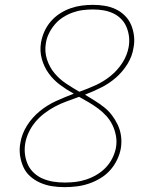

<svg xmlns="http://www.w3.org/2000/svg" viewBox="-20 -763 640 791"><path d="M246 8Q219 8 194 4Q169 0 146 -10Q123 -20 104.5 -36.5Q86 -53 76 -75.5Q66 -98 62.5 -123.5Q59 -149 64 -175Q70 -212 91.5 -246Q113 -280 144.5 -305.5Q176 -331 211.5 -347Q247 -363 284 -377Q255 -393 228 -413Q201 -433 181.5 -459.5Q162 -486 152.5 -519.5Q143 -553 149 -588Q153 -611 163 -633.5Q173 -656 189.5 -675Q206 -694 227 -707.5Q248 -721 271 -729Q294 -737 317 -740Q340 -743 363 -743Q388 -743 412 -739Q436 -735 457 -725Q478 -715 494.5 -698.5Q511 -682 520 -661Q529 -640 532 -615.5Q535 -591 530 -566Q525 -532 505.5 -500Q486 -468 458 -443.5Q430 -419 397 -402.5Q364 -386 330 -373Q350 -361 370 -348.5Q390 -336 408.5 -321.5Q427 -307 441 -288.5Q455 -270 465 -249Q475 -228 478.5 -203.5Q482 -179 478 -153Q474 -129 462.5 -105Q451 -81 433.5 -61.5Q416 -42 392.5 -28Q369 -14 344.5 -6Q320 2 295 5Q270 8 246 8ZM307 -385Q341 -397 374 -412Q407 -427 435.5 -450Q464 -473 484 -504Q504 -535 510 -569Q514 -591 511.5 -612Q509 -633 501 -652Q493 -671 478.5 -685.5Q464 -700 445.5 -708.5Q427 -717 406 -720.5Q385 -724 363 -724Q343 -724 322 -721.5Q301 -719 280 -711.5Q259 -704 240 -692Q221 -680 206.5 -663Q192 -646 182 -626Q172 -606 169 -585Q163 -551 173.5 -518.5Q184 -486 204.5 -461.5Q225 -437 252 -419Q279 -401 307 -385ZM247 -11Q269 -11 291 -13.5Q313 -16 335.5 -23.5Q358 -31 379 -43.5Q400 -56 416.5 -73.5Q433 -91 443.5 -112.5Q454 -134 458 -156Q462 -181 457.5 -204.5Q453 -228 443 -248.5Q433 -269 417.5 -286Q402 -303 383.5 -316.5Q365 -330 345.5 -341.5Q326 -353 306 -364Q305 -364 303.5 -363.5Q302 -363 301 -362H300Q276 -353 252.5 -344.5Q229 -336 206.5 -324Q184 -312 163.5 -296.5Q143 -281 126.5 -261.5Q110 -242 99 -219Q88 -196 84 -173Q80 -149 83 -126.5Q86 -104 95 -84.5Q104 -65 120.5 -50Q137 -35 157.5 -26.5Q178 -18 200.5 -14.5Q223 -11 247 -11Z"/></svg>

Font: Iosevka Thin Extended
Style: Italic
Weight: 100
Width: 7
Italic angle: -9°
Monospace: yes
Designer: Belleve Invis
Foundry: Belleve Invis
Version: Version 32.5.0; ttfautohint (v1.8.4)